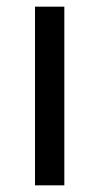

<svg xmlns="http://www.w3.org/2000/svg" viewBox="-20 -556 298 576"><path d="M173 0H85V-536H173Z"/></svg>

Font: Noto Sans Carian
Style: Regular
Weight: 400
Designer: Monotype Design Team
Foundry: Monotype Imaging Inc.
Version: Version 2.002; ttfautohint (v1.8.4.7-5d5b)